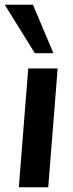

<svg xmlns="http://www.w3.org/2000/svg" viewBox="-32 -796 312 816"><path d="M48 0 88 -505H213L173 0ZM116 -570 -12 -776H108L195 -570Z"/></svg>

Font: Muli
Style: Bold Italic
Weight: 700
Italic angle: -4.541°
Designer: Vernon Adams
Foundry: Vernon Adams
Version: Version 2.100; ttfautohint (v1.8.1.43-b0c9)